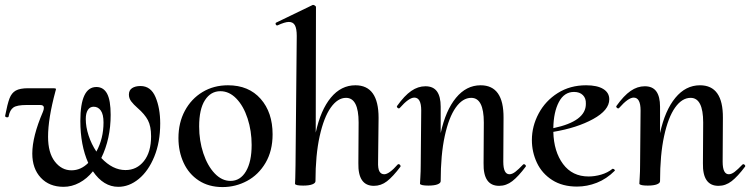

<svg xmlns="http://www.w3.org/2000/svg" viewBox="-20 -745 3044 779"><path d="M630 -244Q630 -168 606 -109.5Q582 -51 543 -19Q504 13 460 13Q400 13 357 -50Q333 -20 302 -3.5Q271 13 238 13Q180 13 145.5 -24Q111 -61 111 -122Q111 -191 154 -291Q158 -300 158 -308Q158 -319 143 -319H88Q49 -319 34.5 -309Q20 -299 15 -273Q15 -269 9 -269Q5 -269 2.5 -271Q0 -273 1 -276Q10 -323 18.5 -345.5Q27 -368 44 -377.5Q61 -387 94 -387H195Q205 -387 206.5 -385Q208 -383 205 -375Q175 -264 175 -190Q175 -125 202.5 -89.5Q230 -54 270 -54Q308 -54 338 -84Q306 -156 306 -254Q306 -392 371 -392Q400 -392 414.5 -365Q429 -338 429 -279Q429 -182 391 -104Q437 -55 489 -55Q535 -55 564 -91.5Q593 -128 593 -192Q593 -233 580 -257.5Q567 -282 538 -307Q522 -321 512.5 -333.5Q503 -346 503 -361Q503 -379 516 -387.5Q529 -396 550 -396Q592 -396 611 -351Q630 -306 630 -244ZM328 -262Q328 -230 339.5 -195Q351 -160 371 -130Q400 -183 400 -248Q400 -281 389 -296.5Q378 -312 360 -312Q345 -312 336.5 -299Q328 -286 328 -262Z M704 -185Q704 -247 730 -295.5Q756 -344 801.5 -371.5Q847 -399 905 -399Q989 -399 1037.5 -344Q1086 -289 1086 -200Q1086 -133 1057.5 -84.5Q1029 -36 982.5 -11Q936 14 883 14Q827 14 786.5 -12.5Q746 -39 725 -84.5Q704 -130 704 -185ZM1001 -157Q1001 -214 984.5 -264.5Q968 -315 939 -345Q910 -375 874 -375Q835 -375 811.5 -338.5Q788 -302 788 -232Q788 -174 805 -123Q822 -72 851 -41.5Q880 -11 915 -11Q955 -11 978 -50Q1001 -89 1001 -157Z M1597 -79Q1601 -79 1603.5 -75.5Q1606 -72 1605 -69Q1574 -28 1550 -9.5Q1526 9 1497 9Q1432 9 1434 -83L1435 -248Q1435 -348 1384 -348Q1350 -348 1322 -308.5Q1294 -269 1277 -192.5Q1260 -116 1260 -10Q1260 -2 1247 3Q1234 8 1210 8Q1179 8 1177 1L1178 -23L1179 -74L1184 -599Q1184 -629 1176.5 -642.5Q1169 -656 1152 -656Q1136 -656 1106 -642H1104Q1100 -642 1098.5 -646.5Q1097 -651 1100 -653L1249 -725H1251Q1254 -725 1258 -722Q1262 -719 1262 -717L1261 -207Q1281 -299 1322.5 -349Q1364 -399 1422 -399Q1516 -399 1516 -267L1514 -89Q1513 -61 1519.5 -49.5Q1526 -38 1539 -38Q1559 -38 1594 -78Q1595 -79 1597 -79Z M2105 -79Q2109 -79 2112 -75.5Q2115 -72 2113 -69Q2083 -29 2058.5 -10Q2034 9 2005 9Q1940 9 1942 -83L1943 -248Q1943 -348 1892 -348Q1857 -348 1829 -308.5Q1801 -269 1784.5 -193Q1768 -117 1768 -10Q1768 -2 1755 3Q1742 8 1718 8Q1688 8 1684 1Q1684 -3 1685.5 -26Q1687 -49 1687 -74L1689 -297Q1689 -349 1661 -349Q1639 -349 1602 -307Q1600 -305 1599 -305Q1595 -305 1592 -308.5Q1589 -312 1591 -315Q1621 -357 1648.5 -376Q1676 -395 1706 -395Q1738 -395 1753 -374Q1768 -353 1768 -312V-205Q1788 -297 1830 -348Q1872 -399 1930 -399Q2024 -399 2023 -267L2022 -89Q2022 -38 2047 -38Q2058 -38 2071 -48Q2084 -58 2102 -77Q2104 -79 2105 -79Z M2467 -60Q2470 -60 2473 -57Q2476 -54 2474 -52Q2441 -19 2401.5 -3.5Q2362 12 2321 12Q2262 12 2220.5 -14.5Q2179 -41 2158.5 -84.5Q2138 -128 2138 -177Q2138 -233 2165.5 -284.5Q2193 -336 2243 -367.5Q2293 -399 2358 -399Q2403 -399 2427.5 -384Q2452 -369 2452 -342Q2452 -298 2386.5 -262Q2321 -226 2225 -210Q2227 -130 2264.5 -79.5Q2302 -29 2368 -29Q2393 -29 2419 -36.5Q2445 -44 2465 -60ZM2225 -225Q2358 -253 2357 -324Q2358 -346 2345 -359Q2332 -372 2309 -372Q2269 -372 2247.5 -331Q2226 -290 2225 -225Z M2995 -79Q2999 -79 3002 -75.5Q3005 -72 3003 -69Q2973 -29 2948.5 -10Q2924 9 2895 9Q2830 9 2832 -83L2833 -248Q2833 -348 2782 -348Q2747 -348 2719 -308.5Q2691 -269 2674.5 -193Q2658 -117 2658 -10Q2658 -2 2645 3Q2632 8 2608 8Q2578 8 2574 1Q2574 -3 2575.5 -26Q2577 -49 2577 -74L2579 -297Q2579 -349 2551 -349Q2529 -349 2492 -307Q2490 -305 2489 -305Q2485 -305 2482 -308.5Q2479 -312 2481 -315Q2511 -357 2538.5 -376Q2566 -395 2596 -395Q2628 -395 2643 -374Q2658 -353 2658 -312V-205Q2678 -297 2720 -348Q2762 -399 2820 -399Q2914 -399 2913 -267L2912 -89Q2912 -38 2937 -38Q2948 -38 2961 -48Q2974 -58 2992 -77Q2994 -79 2995 -79Z"/></svg>

Font: Cormorant Upright SemiBold
Style: Regular
Weight: 600
Designer: Christian Thalmann (Catharsis Fonts)
Foundry: Catharsis Fonts
Version: Version 3.302